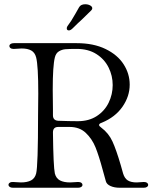

<svg xmlns="http://www.w3.org/2000/svg" viewBox="-20 -884 737 903"><path d="M20 -15Q20 -21 26.5 -25Q33 -29 43 -28Q67 -26 78 -26Q108 -26 126 -35.5Q144 -45 150 -68Q159 -104 159 -341L160 -444Q160 -575 150 -614Q144 -637 127 -646.5Q110 -656 82 -656Q71 -656 47 -654H43Q34 -654 29 -658Q24 -662 24 -668Q24 -673 29.5 -677Q35 -681 45 -681H341Q420 -681 476.5 -653.5Q533 -626 561.5 -581.5Q590 -537 590 -486Q590 -431 556 -382Q522 -333 459 -307Q446 -303 446 -296Q446 -291 456 -284Q491 -258 509 -218.5Q527 -179 548 -107Q551 -94 559 -68Q566 -45 581 -35.5Q596 -26 623 -26Q632 -26 654 -28H658Q667 -28 672 -24Q677 -20 677 -14Q677 -9 671.5 -5Q666 -1 656 -1H543Q518 -1 500 -9Q482 -17 478 -31L463 -85Q445 -152 429 -191.5Q413 -231 383.5 -259Q354 -287 307 -287H254Q229 -287 229 -261Q231 -100 238 -68Q244 -45 262 -35.5Q280 -26 310 -26Q321 -26 345 -28H349Q358 -28 363 -24Q368 -20 368 -14Q368 -9 362.5 -5Q357 -1 347 -1H41Q31 -1 25.5 -5Q20 -9 20 -15ZM229 -342Q229 -318 253 -316Q307 -314 346 -314Q398 -314 435 -338Q472 -362 491 -401Q510 -440 510 -484Q510 -528 490.5 -567Q471 -606 433 -630Q395 -654 341 -654Q304 -654 287.5 -652.5Q271 -651 257 -642.5Q243 -634 238 -614Q228 -574 228 -462L229 -371ZM294 -751Q294 -757 298 -762Q315 -784 335 -820L352 -850Q360 -864 381 -864Q394 -864 404 -858.5Q414 -853 414 -845Q414 -840 409 -835L365 -792Q350 -779 322 -751Q312 -741 304 -741Q294 -741 294 -751Z"/></svg>

Font: Hina Mincho
Style: Regular
Weight: 400
Designer: satsuyako
Foundry: satsuyako
Version: Version 1.100